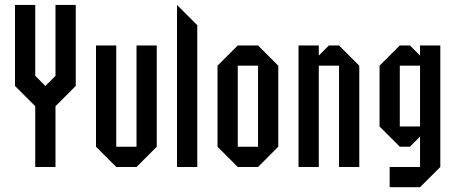

<svg xmlns="http://www.w3.org/2000/svg" viewBox="-20 -687 1873 790"><path d="M208.3 0H125V-250L41.7 -333.3V-666.7H125V-375L166.7 -333.3L208.3 -375V-666.7H291.7V-333.3L208.3 -250Z M375 -500H458.3V-83.3H541.7V-500H625V-83.3L541.7 0H458.3L375 -83.3Z M791.7 0H708.3V-666.7L791.7 -583.3Z M958.3 0 875 -83.3V-416.7L958.3 -500H1041.7L1125 -416.7V-83.3L1041.7 0ZM958.3 -83.3H1041.7V-416.7H958.3Z M1291.7 0H1208.3V-500H1291.7V-458.3L1333.3 -500H1375L1458.3 -416.7V0H1375V-416.7H1291.7Z M1791.7 -500V0L1708.3 83.3H1583.3V0H1708.3V-125L1666.7 -83.3H1625L1541.7 -166.7V-416.7L1625 -500H1666.7L1708.3 -458.3V-500ZM1708.3 -416.7H1625V-166.7H1708.3Z"/></svg>

Font: Yulong
Style: Regular
Weight: 400
Designer: GGBotNet
Foundry: f0n7.com
Version: 1.00